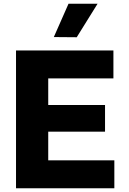

<svg xmlns="http://www.w3.org/2000/svg" viewBox="-20 -1011 691 1031"><path d="M504 -991H348L269 -812L392 -811ZM594 0V-150H239V-304H544V-447H239V-590H589V-740H66V0Z"/></svg>

Font: Be Vietnam Pro ExtraBold
Style: Regular
Weight: 800
Designer: Lam Bao, Tony Le, Vietanh Nguyen
Foundry: Yellow Type Foundry
Version: Version 1.002